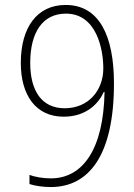

<svg xmlns="http://www.w3.org/2000/svg" viewBox="-20 -745 540 775"><path d="M185 10C339 10 440 -118 440 -408C440 -600 381 -725 245 -725C130 -725 64 -635 64 -491C64 -360 125 -274 237 -274C330 -274 379 -329 399 -374H402C398 -144 315 -25 185 -25C153 -25 120 -31 99 -39V-2C121 5 153 10 185 10ZM241 -308C148 -308 102 -379 102 -491C102 -617 154 -690 246 -690C370 -690 397 -546 397 -469C397 -380 337 -308 241 -308Z"/></svg>

Font: Noto Sans Mono ExtraCondensed ExtraLight
Style: Regular
Weight: 200
Width: 2
Designer: Monotype Design Team
Foundry: Monotype Imaging Inc.
Version: Version 2.014